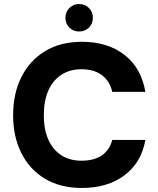

<svg xmlns="http://www.w3.org/2000/svg" viewBox="-20 -919 785 951"><path d="M385 12Q279 12 203 -33.5Q127 -79 86 -160.5Q45 -242 45 -348Q45 -456 86 -537.5Q127 -619 203 -665.5Q279 -712 385 -712Q514 -712 597 -647Q680 -582 700 -464H536Q524 -517 485 -546.5Q446 -576 384 -576Q325 -576 283 -548Q241 -520 219 -469.5Q197 -419 197 -348Q197 -279 219 -228.5Q241 -178 283 -150.5Q325 -123 384 -123Q446 -123 484.5 -149.5Q523 -176 536 -226H700Q681 -115 597.5 -51.5Q514 12 385 12ZM371 -763Q343 -763 323.5 -782.5Q304 -802 304 -830Q304 -860 323.5 -879.5Q343 -899 371 -899Q401 -899 420.5 -879.5Q440 -860 440 -830Q440 -802 420.5 -782.5Q401 -763 371 -763Z"/></svg>

Font: DM Sans 18pt Black
Style: Regular
Weight: 900
Designer: Colophon Foundry, Jonny Pinhorn
Foundry: Colophon Foundry
Version: Version 4.004;gftools[0.9.30]